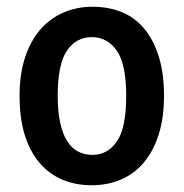

<svg xmlns="http://www.w3.org/2000/svg" viewBox="-20 -541 545 569"><path d="M254 -521Q302 -521 341 -505Q380 -489 407.5 -456Q435 -423 450.5 -373.5Q466 -324 466 -257Q466 -191 450 -141.5Q434 -92 405.5 -58.5Q377 -25 337.5 -8.5Q298 8 252 8Q204 8 165 -8.5Q126 -25 97.5 -58Q69 -91 53.5 -140.5Q38 -190 38 -257Q38 -322 54.5 -371.5Q71 -421 100 -454Q129 -487 168.5 -504Q208 -521 254 -521ZM151 -257Q151 -210 158.5 -176.5Q166 -143 179.5 -122Q193 -101 212 -91.5Q231 -82 254 -82Q299 -82 326.5 -122Q354 -162 354 -257Q354 -351 326 -391Q298 -431 252 -431Q206 -431 178.5 -391Q151 -351 151 -257Z"/></svg>

Font: Mukta Malar SemiBold
Style: Regular
Weight: 600
Designer: Aadarsh Rajan, Girish Dalvi, Yashodeep Gholap
Foundry: Ek Type
Version: Version 2.538;PS 1.000;hotconv 16.6.51;makeotf.lib2.5.65220;